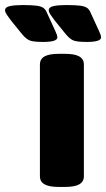

<svg xmlns="http://www.w3.org/2000/svg" viewBox="-130 -738 420 760"><path d="M104 2Q64 2 46 -8.5Q28 -19 28 -40V-483Q28 -504 46 -514.5Q64 -525 104 -525H126Q166 -525 184 -514.5Q202 -504 202 -483V-40Q202 -19 184 -8.5Q166 2 126 2ZM214 -572Q176 -572 161.5 -577.5Q147 -583 131 -602L88 -655Q78 -668 70.5 -679Q63 -690 63 -697Q63 -710 82.5 -714Q102 -718 132 -718Q169 -718 187.5 -715.5Q206 -713 215 -706.5Q224 -700 229 -687L262 -615Q270 -599 270 -590Q270 -572 214 -572ZM41 -572Q3 -572 -11.5 -577.5Q-26 -583 -42 -602L-85 -655Q-95 -668 -102.5 -679Q-110 -690 -110 -697Q-110 -710 -90.5 -714Q-71 -718 -41 -718Q-4 -718 14.5 -715.5Q33 -713 42 -706.5Q51 -700 56 -687L89 -615Q97 -599 97 -590Q97 -572 41 -572Z"/></svg>

Font: Asap Condensed Black
Style: Regular
Weight: 900
Width: 3
Designer: Pablo Cosgaya
Foundry: Omnibus-Type
Version: Version 3.001; ttfautohint (v1.8.4.7-5d5b)